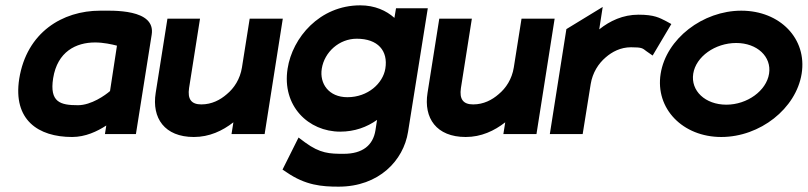

<svg xmlns="http://www.w3.org/2000/svg" viewBox="-20 -502 3025 719"><path d="M52 -207C28 -53 123 11 250 11C300 11 344 -10 378 -32L373 0H489L548 -372C564 -470 400 -462 355 -462C214 -462 80 -381 52 -207ZM179 -209C195 -309 265 -343 336 -343C367 -343 399 -336 418 -331L392 -161C375 -146 322 -108 272 -108C206 -108 165 -119 179 -209Z M563 -154C548 -60 596 11 706 11C764 11 813 -12 854 -44L847 0H971L1039 -432H915L886 -249C879 -206 857 -172 829 -149C805 -128 773 -111 734 -111C696 -111 682 -131 688 -172L729 -432H607Z M1057 -245C1035 -105 1135 -9 1254 -9C1308 -9 1354 -26 1392 -53L1386 -14C1377 42 1338 74 1267 74C1215 74 1179 73 1122 31L1098 13L1038 133L1053 143C1124 192 1185 197 1248 197C1399 197 1491 99 1508 -8L1582 -471H1463L1457 -435C1427 -462 1384 -482 1329 -482C1177 -482 1075 -361 1057 -245ZM1185 -245C1195 -307 1250 -357 1316 -357C1395 -357 1434 -312 1423 -245C1414 -190 1358 -138 1281 -138C1211 -138 1176 -189 1185 -245Z M1581 -154C1566 -60 1614 11 1724 11C1782 11 1831 -12 1872 -44L1865 0H1989L2057 -432H1933L1904 -249C1897 -206 1875 -172 1847 -149C1823 -128 1791 -111 1752 -111C1714 -111 1700 -131 1706 -172L1747 -432H1625Z M2039 0H2162L2192 -187C2199 -230 2221 -264 2248 -287C2272 -308 2304 -325 2343 -325C2386 -325 2386 -321 2401 -310L2424 -294L2494 -412L2474 -423C2450 -435 2431 -447 2371 -447C2313 -447 2264 -424 2224 -392L2237 -476L2101 -393Z M2454 -226C2433 -95 2537 11 2681 11C2826 11 2961 -95 2982 -226C3003 -357 2901 -462 2756 -462C2612 -462 2475 -357 2454 -226ZM2576 -226C2586 -290 2658 -341 2737 -341C2815 -341 2870 -290 2860 -226C2850 -162 2778 -110 2700 -110C2621 -110 2566 -162 2576 -226Z"/></svg>

Font: Charger Sport
Style: UltObl
Weight: 1000
Designer: Jasper
Foundry: Cannot Into Space Fonts
Version: Version 1.1